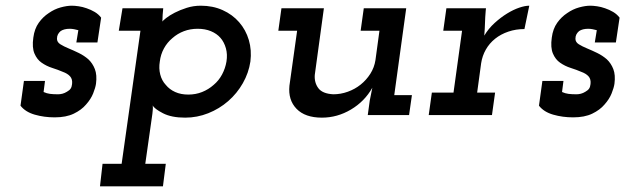

<svg xmlns="http://www.w3.org/2000/svg" viewBox="-20 -404 2195 674"><path d="M52 -33 64 -120H138L133 -81Q144 -76 155.5 -74.5Q167 -73 184 -73Q191 -73 199 -75Q207 -77 215 -82Q224 -87 228 -93Q232 -99 233 -109Q235 -126 226 -136Q217 -146 200 -152Q184 -159 163.5 -165.5Q143 -172 126 -184Q110 -195 101 -216Q92 -237 97 -272Q101 -303 116 -324Q131 -345 151 -358Q171 -372 193 -378Q215 -384 232 -384Q242 -384 256 -382Q270 -380 284 -375Q299 -370 312.5 -362Q326 -354 335 -342L322 -255H248L255 -298Q248 -300 240 -301.5Q232 -303 225 -303Q215 -303 207 -301Q199 -299 193 -295Q187 -290 183.5 -283.5Q180 -277 180 -268Q180 -256 192 -248.5Q204 -241 221 -234Q238 -227 256.5 -218Q275 -209 290 -196Q305 -182 313 -161.5Q321 -141 317 -110Q315 -96 307 -76Q299 -56 282 -37Q266 -18 239 -5Q212 8 172 8Q135 8 102 -1.5Q69 -11 52 -33Z M340 171H407L473 -296H397L410 -375H553Q552 -364 551 -352Q550 -340 550 -328Q551 -331 563 -340.5Q575 -350 593.5 -359.5Q612 -369 635.5 -376.5Q659 -384 685 -384Q727 -384 761.5 -368.5Q796 -353 819.5 -326Q843 -299 853.5 -263.5Q864 -228 859 -188Q853 -148 832.5 -112Q812 -76 781 -49Q750 -22 711 -6.5Q672 9 630 9Q582 9 552 -6.5Q522 -22 516 -34Q517 -29 516.5 -21Q516 -13 515 -5L490 171H562L552 250H331ZM775 -188Q779 -213 773 -234.5Q767 -256 754 -271Q741 -286 720.5 -294.5Q700 -303 674 -303Q648 -303 625.5 -294.5Q603 -286 585 -270Q567 -255 555.5 -234Q544 -213 541 -188Q537 -164 542.5 -142.5Q548 -121 562 -106Q575 -90 595 -81Q615 -72 641 -72Q667 -72 689.5 -81Q712 -90 730 -106Q748 -121 759.5 -142.5Q771 -164 775 -188Z M1271 0 1278 -51 1287 -96Q1260 -48 1212 -19.5Q1164 9 1110 9Q1051 9 1021 -22Q991 -53 996 -103L1023 -296H957L968 -375H1117L1085 -141Q1083 -114 1097.5 -94.5Q1112 -75 1150 -73Q1176 -73 1201 -82Q1226 -91 1246 -107Q1266 -123 1280 -145Q1294 -167 1298 -193L1312 -296H1246L1257 -375H1406L1364 -70H1426L1416 0Z M1496 -79H1572L1602 -296H1536L1547 -375H1686L1685 -366Q1683 -342 1682.5 -322.5Q1682 -303 1680 -279Q1695 -304 1716.5 -323.5Q1738 -343 1760 -356.5Q1782 -370 1802.5 -377Q1823 -384 1838 -384L1821 -302Q1791 -302 1764.5 -293Q1738 -284 1718 -268Q1698 -252 1685.5 -230Q1673 -208 1669 -182L1655 -79H1718L1707 0H1485Z M1872 -33 1884 -120H1958L1953 -81Q1964 -76 1975.5 -74.5Q1987 -73 2004 -73Q2011 -73 2019 -75Q2027 -77 2035 -82Q2044 -87 2048 -93Q2052 -99 2053 -109Q2055 -126 2046 -136Q2037 -146 2020 -152Q2004 -159 1983.5 -165.5Q1963 -172 1946 -184Q1930 -195 1921 -216Q1912 -237 1917 -272Q1921 -303 1936 -324Q1951 -345 1971 -358Q1991 -372 2013 -378Q2035 -384 2052 -384Q2062 -384 2076 -382Q2090 -380 2104 -375Q2119 -370 2132.5 -362Q2146 -354 2155 -342L2142 -255H2068L2075 -298Q2068 -300 2060 -301.5Q2052 -303 2045 -303Q2035 -303 2027 -301Q2019 -299 2013 -295Q2007 -290 2003.5 -283.5Q2000 -277 2000 -268Q2000 -256 2012 -248.5Q2024 -241 2041 -234Q2058 -227 2076.5 -218Q2095 -209 2110 -196Q2125 -182 2133 -161.5Q2141 -141 2137 -110Q2135 -96 2127 -76Q2119 -56 2102 -37Q2086 -18 2059 -5Q2032 8 1992 8Q1955 8 1922 -1.5Q1889 -11 1872 -33Z"/></svg>

Font: Josefin Slab
Style: Bold Italic
Weight: 700
Italic angle: -12°
Designer: Santiago Orozco
Foundry: Typemade
Version: Version 2.000